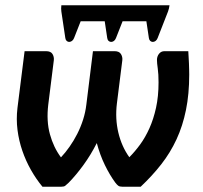

<svg xmlns="http://www.w3.org/2000/svg" viewBox="-20 -706 768 726"><path d="M692 -512.5Q692.5 -503 693.2 -490.8Q694 -478.5 694.5 -466.2Q695 -454 695.2 -442.8Q695.5 -431.5 695.5 -424Q695.5 -350.5 683.2 -290.2Q671 -230 647.5 -179.2Q624 -128.5 589.8 -84.8Q555.5 -41 512 0H442Q432.5 0 427.5 -3.5Q422.5 -7 416 -15.5Q395 -44 376.5 -82Q358 -120 346 -165Q323.5 -120.5 295.5 -82Q267.5 -43.5 239.5 -15Q231 -7 226.5 -3.5Q222 0 212 0H140.5Q116.5 -29 97 -63.5Q77.5 -98 64.5 -135.8Q51.5 -173.5 46.2 -214.5Q41 -255.5 46 -297.5L73 -512.5H154Q172 -512.5 178.5 -501.8Q185 -491 183.5 -478L162.5 -310.5Q155 -248 168.8 -198.2Q182.5 -148.5 210.5 -111Q227.5 -129 243.2 -151.5Q259 -174 272 -199.5Q285 -225 294 -253Q303 -281 306.5 -310.5L331.5 -512.5H413Q430.5 -512.5 437.2 -501.8Q444 -491 442.5 -478L422 -314.5Q415 -257 427.5 -204.5Q440 -152 469 -111.5Q490 -132.5 509.8 -159.5Q529.5 -186.5 545 -221Q560.5 -255.5 570 -298.5Q579.5 -341.5 579.5 -394.5Q579.5 -426 576.5 -447Q573.5 -468 573.5 -479.5Q573.5 -492.5 581.2 -502.5Q589 -512.5 602 -512.5ZM621 -686Q620 -679 618.8 -674Q617.5 -669 615.5 -663L576 -562Q573 -554.5 568 -551Q563 -547.5 557.8 -547.5Q552.5 -547.5 548.2 -551.2Q544 -555 543 -562L533.5 -625.5H443.5L418.5 -562Q415.5 -554.5 410.5 -551Q405.5 -547.5 400.2 -547.5Q395 -547.5 390.8 -551.2Q386.5 -555 385.5 -562L376 -625.5H285L260 -562Q257 -554.5 251.8 -551Q246.5 -547.5 241.5 -547.5Q236.5 -547.5 232.2 -551.2Q228 -555 227 -562L212 -662.5Q211.5 -668 211.2 -673.5Q211 -679 212 -686Z"/></svg>

Font: Lato 2
Style: Bold Italic
Weight: 700
Italic angle: -7°
Designer: Lukasz Dziedzic with Adam Twardoch and Botio Nikoltchev
Foundry: tyPoland Lukasz Dziedzic
Version: Version 2.015; 2015-08-06; http://www.latofonts.com/